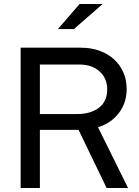

<svg xmlns="http://www.w3.org/2000/svg" viewBox="-20 -938 696 958"><path d="M83 0ZM83 0V-700H384Q434 -700 476 -685Q518 -670 548 -643Q578 -616 595 -578Q612 -540 612 -494Q612 -425 573 -374Q534 -323 469 -303Q507 -227 544 -151.5Q581 -76 619 0H512Q477 -73 442 -145Q407 -217 372 -290H179V0ZM376 -616H179V-369H367Q432 -369 473.5 -400.5Q515 -432 515 -492Q515 -547 477 -581.5Q439 -616 376 -616ZM377 -918H492L349 -793H269Z"/></svg>

Font: Rosa Sans
Style: Regular
Weight: 400
Designer: Pentagram / MCKL
Foundry: Pentagram / MCKL
Version: Version 1.005;September 16, 2019;FontCreator 11.5.0.2425 64-